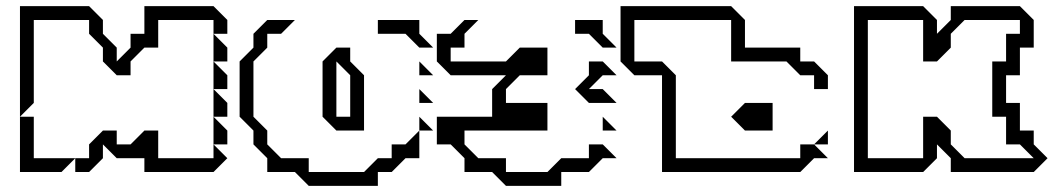

<svg xmlns="http://www.w3.org/2000/svg" viewBox="-20 -560 3430 625"><path d="M675 -360V-450L720 -405V-360ZM675 -270V-360L720 -315V-270ZM45 -180V-540H270L315 -495V-450L360 -405V-360L405 -405V-450H450V-540H675L720 -495V-450H675V-495H495V-405H450L405 -360V-315H360L315 -360V-405L270 -450V-495H90V-225ZM675 -180V-270L720 -225V-180ZM675 -90V-180L720 -135V-90ZM45 0V-180H90V-45H225L180 0ZM225 0V-45H270V-90L315 -135H360V-90H405L450 -135H495V-45H675V-90L720 -45L675 0H450V-45H360L315 -90V-45L270 0Z M1210 -450V-495H1345V-450L1390 -405H1345L1300 -450ZM1345 -315V-360L1390 -315ZM1120 -180V-315L1075 -360V-180ZM850 0V-45L805 -90V-135L760 -180V-360L805 -405V-450L850 -495H940L895 -450H850V-405L805 -360V-180L850 -135V-90L895 -45H985V0H1165L1210 -45H1255V-90H1300L1345 -135V-45H1300L1255 0H1210V45H985L940 0ZM1345 -225V-270L1390 -225ZM1345 -135V-180L1390 -135ZM1030 -180V-360L1075 -405H1120V-360L1165 -315V-135H1075Z M1852 -450V-495H1942V-450L1987 -405H1942L1897 -450ZM1852 -270 1897 -315V-360H1942L1987 -315H1942L1897 -270H1942L1987 -225H1897ZM1942 -135V-180L1987 -135ZM1402 -90V-180H1582V-270L1627 -315H1447L1402 -360V-450H1447L1492 -495H1537L1492 -450V-405H1447V-360H1627L1672 -405H1762V-315H1672L1627 -270V-225H1762V-135H1492V-90L1537 -45H1627V0H1762L1807 -45H1897V-90H1942L1987 -45H1942L1897 0H1807V45H1627L1582 0H1492V-45L1447 -90Z M2630 -90 2675 -135V-90ZM2135 0V-315H2045L2000 -360V-540H2360L2405 -495V-405H2585V-360H2630L2675 -315V-270H2630V-315H2585L2540 -360H2360V-495H2045V-360H2135L2180 -315V-45H2585V-90H2630L2675 -45H2630L2585 0ZM2360 -180 2405 -225H2495V-135H2405Z M2985 -45V-180H3030L3075 -135V-90L3120 -45H3345L3300 -90H3255V-180H3210V-360H3255V-450H3300V-495H3120L3075 -450V-405L3030 -360H2985V-495H2805V-45ZM2760 0V-540H2985L3030 -495V-450L3075 -495V-540H3300L3345 -495V-405H3300V-315H3255V-225H3300V-135H3345V-90L3390 -45L3345 0H3075V-45L3030 -90V-45L2985 0Z"/></svg>

Font: Rubik Iso
Style: Regular
Weight: 400
Designer: Hubert and Fischer, NaN
Foundry: Hubert and Fischer, NaN
Version: Version 2.200